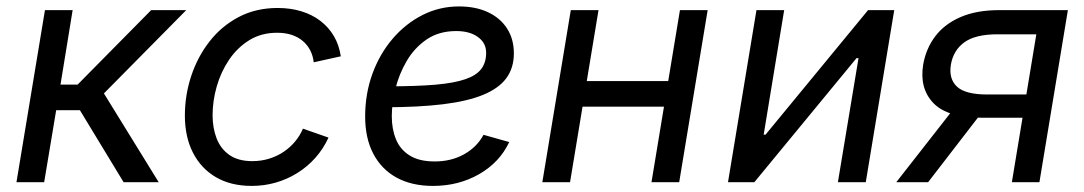

<svg xmlns="http://www.w3.org/2000/svg" viewBox="-20 -578 3439 609"><path d="M32.2 0 122.6 -545.9H210.4L171.9 -309.6H226.1L459.5 -545.9H570.8L309.6 -281.7L483.4 0H372.1L233.4 -228.5H158.2L120.1 0Z M778.3 11.7Q712.4 11.7 665 -15.9Q617.7 -43.5 592 -93.8Q566.4 -144 566.4 -211.4Q566.4 -276.4 586.7 -337.4Q606.9 -398.4 645 -447Q683.1 -495.6 737.5 -524.2Q792 -552.7 860.8 -552.7Q901.4 -552.7 935.8 -542.2Q970.2 -531.7 996.3 -511.7Q1022.5 -491.7 1039.1 -463.4Q1055.7 -435.1 1061 -399.4L975.1 -380.4Q972.7 -401.4 963.9 -418.5Q955.1 -435.5 940.4 -448Q925.8 -460.4 905.5 -467.3Q885.3 -474.1 858.9 -474.1Q809.1 -474.1 771 -450.7Q732.9 -427.2 706.8 -388.7Q680.7 -350.1 667.5 -304Q654.3 -257.8 654.3 -212.4Q654.3 -171.9 667.2 -138.7Q680.2 -105.5 708 -86.2Q735.8 -66.9 780.3 -66.9Q808.6 -66.9 833.7 -74.7Q858.9 -82.5 879.6 -96.4Q900.4 -110.4 916 -129.2Q931.6 -147.9 940.9 -169.9L1022 -141.6Q1005.4 -105.5 980 -77.1Q954.6 -48.8 922.9 -29.1Q891.1 -9.3 854.5 1.2Q817.9 11.7 778.3 11.7Z M1353.5 11.7Q1286.1 11.7 1238 -14.6Q1189.9 -41 1164.1 -90.3Q1138.2 -139.6 1138.2 -208.5Q1138.2 -280.3 1161.1 -343.5Q1184.1 -406.7 1225.1 -454.8Q1266.1 -502.9 1320.1 -530.3Q1374 -557.6 1436 -557.6Q1488.8 -557.6 1527.8 -539.3Q1566.9 -521 1588.4 -487.5Q1609.9 -454.1 1609.9 -408.7Q1609.9 -362.8 1586.2 -330.3Q1562.5 -297.9 1512.7 -277.3Q1462.9 -256.8 1385 -247.3Q1307.1 -237.8 1199.2 -237.8L1210.9 -304.2Q1300.3 -304.2 1360.4 -309.3Q1420.4 -314.5 1455.8 -326.7Q1491.2 -338.9 1506.6 -359.4Q1522 -379.9 1522 -410.6Q1522 -441.9 1495.8 -460.7Q1469.7 -479.5 1427.2 -479.5Q1372.1 -479.5 1333.3 -452.9Q1294.4 -426.3 1270 -384.5Q1245.6 -342.8 1234.1 -296.1Q1222.7 -249.5 1222.7 -209Q1222.7 -168.9 1235.8 -136.5Q1249 -104 1279.1 -85Q1309.1 -65.9 1358.9 -65.9Q1411.1 -65.9 1451.9 -88.6Q1492.7 -111.3 1513.7 -150.4L1595.2 -127.4Q1564.9 -63 1499.8 -25.6Q1434.6 11.7 1353.5 11.7Z M2119.6 -320.8 2106 -239.7H1806.6L1820.3 -320.8ZM1878.4 -545.9 1788.1 0H1700.2L1790.5 -545.9ZM2224.6 -545.9 2134.3 0H2046.4L2136.7 -545.9Z M2726.1 0H2637.7L2703.1 -393.6H2696.8L2372.6 0H2289.1L2379.4 -545.9H2467.3L2402.3 -150.9H2408.2L2733.4 -545.9H2816.4Z M3276.9 0H3189.5L3267.1 -469.2H3144Q3073.7 -469.2 3038.8 -443.8Q3003.9 -418.5 2996.1 -373Q2988.8 -328.1 3015.4 -303.2Q3042 -278.3 3111.3 -278.3H3272.9L3260.7 -204.6H3093.3Q2985.4 -204.6 2940.7 -251Q2896 -297.4 2908.2 -373Q2917 -423.8 2946.5 -462.9Q2976.1 -502 3026.9 -523.9Q3077.6 -545.9 3149.9 -545.9H3367.2ZM2923.8 0H2822.8L3016.1 -247.1H3114.3Z"/></svg>

Font: Adwaita Sans
Style: Italic
Weight: 400
Italic angle: -9.39999°
Designer: Rasmus Andersson
Foundry: rsms
Version: Version 4.001;git-9221beed3